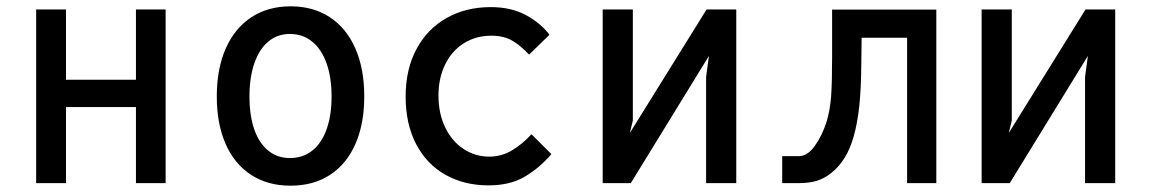

<svg xmlns="http://www.w3.org/2000/svg" viewBox="-20 -580 3640 608"><path d="M94.5 -550H189V-327.5H410.5V-550H504.5V0H410.5V-241H189V0H94.5Z M666.5 -274.5Q666.5 -362.5 695 -426.8Q723.5 -491 776.2 -525.5Q829 -560 900.5 -560Q972 -560 1024.5 -525.5Q1077 -491 1105.2 -426.8Q1133.5 -362.5 1133.5 -274.5Q1133.5 -188.5 1105.8 -124.8Q1078 -61 1025.5 -26.5Q973 8 900 8Q827.5 8 774.8 -26.5Q722 -61 694.2 -124.8Q666.5 -188.5 666.5 -274.5ZM1030 -274.5Q1030 -335 1014 -379.8Q998 -424.5 968.2 -448.5Q938.5 -472.5 898 -472.5Q858.5 -472.5 829.8 -448.5Q801 -424.5 785.5 -379.8Q770 -335 770 -274.5Q770 -214 785.2 -170.2Q800.5 -126.5 829.5 -103Q858.5 -79.5 898 -79.5Q939 -79.5 968.8 -103Q998.5 -126.5 1014.2 -170.5Q1030 -214.5 1030 -274.5Z M1264.5 -274.5Q1264.5 -360 1298.5 -424Q1332.5 -488 1393.8 -522.8Q1455 -557.5 1534.5 -557.5Q1598 -557.5 1644.8 -532.5Q1691.5 -507.5 1720 -470L1655.5 -407Q1629 -435.5 1602.2 -451.2Q1575.5 -467 1536 -467Q1487.5 -467 1449.2 -443.2Q1411 -419.5 1389.8 -376.2Q1368.5 -333 1368.5 -277.5Q1368.5 -220.5 1389.8 -176.5Q1411 -132.5 1448 -108.2Q1485 -84 1529.5 -84Q1568 -84 1601.8 -104.2Q1635.5 -124.5 1663 -155L1726 -92Q1689 -48.5 1642.2 -20.8Q1595.5 7 1527 7Q1450.5 7 1391 -26.2Q1331.5 -59.5 1298 -123.2Q1264.5 -187 1264.5 -274.5Z M1888.5 -550H1984V-198.5L1974.5 -159L2217.5 -550H2311.5V0H2216V-336.5L2225 -403L1977.5 0H1888.5Z M2457 -85.5H2509.5Q2537 -85.5 2560.2 -118Q2583.5 -150.5 2597.5 -194.5Q2608.5 -231 2611.8 -274.2Q2615 -317.5 2615 -397.5V-549.5H2945V0H2852.5V-460.5H2708.5L2707.5 -383Q2707 -299 2701 -243.5Q2695 -188 2682.5 -145Q2661 -70.5 2612 -32Q2590 -14.5 2566 -7.2Q2542 0 2506 0H2457Z M3088.5 -550H3184V-198.5L3174.5 -159L3417.5 -550H3511.5V0H3416V-336.5L3425 -403L3177.5 0H3088.5Z"/></svg>

Font: JuliaMono Medium
Style: Regular
Weight: 500
Monospace: yes
Designer: cormullion
Foundry: corm
Version: Version 0.054; ttfautohint (v1.8.4)